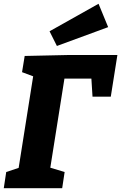

<svg xmlns="http://www.w3.org/2000/svg" viewBox="-26 -999 643 1019"><path d="M105 -702 333 -707H597L562 -486H465L459 -582H316L241 -109L317 -86L304 0H-6L7 -86L73 -108L150 -594L91 -616ZM548 -855 276 -755 237 -833 497 -979Z"/></svg>

Font: Bitter Pro ExtraBold
Style: Italic
Weight: 800
Italic angle: -9°
Designer: Sol Matas, and Bitter project Authors
Foundry: Sol Matas
Version: Version 1.010